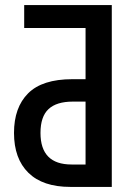

<svg xmlns="http://www.w3.org/2000/svg" viewBox="-20 -734 533 754"><path d="M256 0Q148 0 91.5 -55.5Q35 -111 35 -212Q35 -312 90.5 -367.5Q146 -423 264 -423H316V-624H75V-714H419V0ZM261 -88H316V-335H266Q202 -335 170.5 -305.5Q139 -276 139 -212Q139 -88 261 -88Z"/></svg>

Font: Avrile Sans Condensed Medium
Style: Regular
Weight: 500
Width: 3
Designer: Monotype Design Team
Foundry: Monotype Imaging Inc.
Version: Version 2.001;September 10, 2019;FontCreator 11.5.0.2425 64-